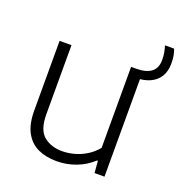

<svg xmlns="http://www.w3.org/2000/svg" viewBox="-127 -806 877 926"><g transform="rotate(20 311.0 -343.0)"><path d="M262 9Q208 9 166.8 -10Q125.5 -29 102 -71.8Q78.5 -114.5 78.5 -185V-541.5H139.5V-187.5Q139.5 -108 176.2 -76.8Q213 -45.5 271.5 -45.5Q301 -45.5 332.2 -53.8Q363.5 -62 392.8 -79.8Q422 -97.5 445.5 -125.5V-541.5H472Q521 -541.5 548 -561.2Q575 -581 575 -624.5Q575 -644.5 572 -661Q569 -677.5 563.5 -695H610.5Q617 -677.5 619.8 -660.8Q622.5 -644 622.5 -622.5Q622.5 -583 605.8 -555.5Q589 -528 557 -513.5Q525 -499 480 -499L506 -524.5V0H455L450 -61H445.5Q408.5 -26.5 361 -8.8Q313.5 9 262 9Z"/></g></svg>

Font: Encode Sans SemiExpanded Light
Style: Regular
Weight: 300
Width: 6
Designer: Multiple Designers
Foundry: Impallari Type
Version: Version 3.002